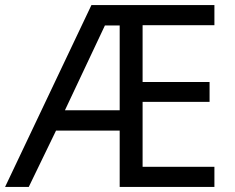

<svg xmlns="http://www.w3.org/2000/svg" viewBox="-21 -734 922 754"><path d="M821 0H449V-221H199L92 0H-1L338 -714H821V-635H539V-412H802V-334H539V-79H821ZM234 -301H449V-634H391Z"/></svg>

Font: Noto Sans Tifinagh Ahaggar
Style: Regular
Weight: 400
Designer: JamraPatel
Foundry: JamraPatel LLC
Version: Version 2.006; ttfautohint (v1.8.4.7-5d5b)